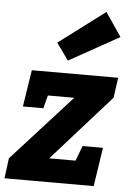

<svg xmlns="http://www.w3.org/2000/svg" viewBox="-65 -894 628 937"><g transform="rotate(5 249.0 -426.0)"><path d="M459 -190 430 0H-7L6 -99L298 -421H169L152 -357H52L80 -537H503L489 -438L202 -116H331L359 -190ZM251 -599 192 -682 418 -852 497 -736Z"/></g></svg>

Font: Bitter ExtraBold
Style: Italic
Weight: 800
Italic angle: -9°
Designer: Sol Matas, and Bitter project Authors
Foundry: Sol Matas
Version: Version 2.001